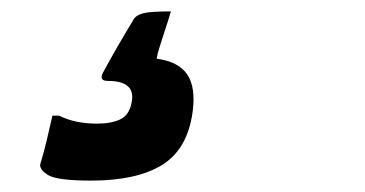

<svg xmlns="http://www.w3.org/2000/svg" viewBox="-20 -71 640 337"><path d="M280 -51Q275 -34 268.5 -14.5Q262 5 257 22L255 32Q293 37 308.5 59.5Q324 82 318 126Q309 191 264.5 218.5Q220 246 140 246Q80 246 64 236Q48 226 51 216Q58 193 63 171Q68 149 72 132H84Q111 146 151 146Q175 146 191 138.5Q207 131 211 109Q219 71 169 71Q153 71 161 56Q186 10 214 -36Q218 -44 230.5 -47.5Q243 -51 280 -51Z"/></svg>

Font: Recursive Mn Lnr St
Style: Bold Italic
Weight: 700
Italic angle: -15°
Monospace: yes
Version: Version 1.079;hotconv 1.0.112;makeotfexe 2.5.65598; ttfautoh